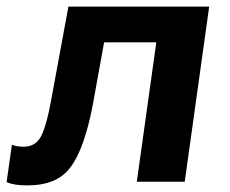

<svg xmlns="http://www.w3.org/2000/svg" viewBox="-62 -550 695 581"><path d="M253 -422H411L352 0H497L571 -530H145L93 -248C84 -197 74 -162 63 -139C52 -117 34 -106 10 -106C-5 -106 -16 -108 -26 -112L-42 1C-27 8 -5 11 20 11C81 11 125 -7 152 -45C180 -82 202 -145 219 -234Z"/></svg>

Font: Cheyenne Sans
Style: Bold Italic
Weight: 700
Italic angle: -8.13011°
Designer: The Public Sans project authors (U.S. Web Design System), Libre Franklin designed by Pablo Impallari and Rodrigo Fuenzal
Foundry: The Cheyenne Sans Project Authors
Version: Version 2.007